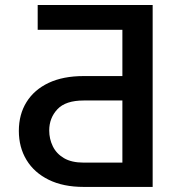

<svg xmlns="http://www.w3.org/2000/svg" viewBox="-20 -736 675 756"><path d="M581.1 0H309.6Q229 0 171.9 -28.1Q114.7 -56.2 84.5 -106Q54.2 -155.8 54.2 -220.7Q54.2 -285.6 84.5 -334.2Q114.7 -382.8 171.6 -409.7Q228.5 -436.5 309.6 -436.5H461.9V-618.7H128.4V-716.3H581.1ZM461.9 -95.7V-340.3H309.6Q238.3 -340.3 206.1 -305.9Q173.8 -271.5 173.8 -222.2Q173.8 -189 188 -159.9Q202.1 -130.9 231.9 -113.3Q261.7 -95.7 309.6 -95.7Z"/></svg>

Font: Inter 20pt Medium
Style: Regular
Weight: 500
Version: Version 4.001;git-66647c0bb